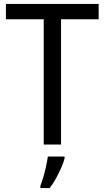

<svg xmlns="http://www.w3.org/2000/svg" viewBox="-20 -734 532 975"><path d="M290 0H202V-636H10V-714H481V-636H290ZM308 70Q303 91 291 118Q279 145 264 172.5Q249 200 232 221H185V209Q192 192 200 165Q208 138 214 110Q220 82 223 61H308Z"/></svg>

Font: Noto Sans Hebrew SemiCondensed
Style: Regular
Weight: 400
Width: 4
Designer: Monotype Design Team
Foundry: Monotype Imaging Inc.
Version: Version 2.004; ttfautohint (v1.8.4.7-5d5b)